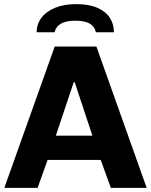

<svg xmlns="http://www.w3.org/2000/svg" viewBox="-20 -912 733 932"><path d="M1 0 245.5 -686H448L692 0H518L469 -135.5H211L162.5 0ZM251 -253.5H428.5L342.5 -513H338ZM158 -755.5Q158 -795 181.2 -825.8Q204.5 -856.5 247.5 -874.2Q290.5 -892 349.5 -892Q412 -892 452.5 -874.2Q493 -856.5 513 -825.8Q533 -795 533 -755.5H445.5Q439.5 -783.5 415.5 -797.5Q391.5 -811.5 346 -811.5Q301 -811.5 276.5 -797.5Q252 -783.5 244.5 -755.5Z"/></svg>

Font: Chivo Medium
Style: Regular
Weight: 500
Designer: Hector Gatti
Foundry: Omnibus-Type
Version: Version 2.002